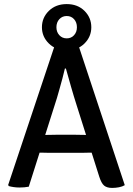

<svg xmlns="http://www.w3.org/2000/svg" viewBox="-20 -914 652 941"><path d="M246.5 -686H366.5L591.5 -6.5Q580 0.5 563.2 3.8Q546.5 7 529.5 7Q504 7 490.2 -4.5Q476.5 -16 466 -49.5L356 -397Q342 -440.5 328 -489.5Q314 -538.5 303 -578H298Q293 -555.5 285.8 -529Q278.5 -502.5 271.5 -477.2Q264.5 -452 259 -433.5L121 1Q111 3 99.2 4Q87.5 5 75 5Q61 5 47.2 3Q33.5 1 23 -2L20 -7.5ZM232 -165Q227.5 -165 213.2 -165.2Q199 -165.5 184.8 -165.8Q170.5 -166 165.5 -166H116L149 -252.5H192.5Q197.5 -252.5 210 -252.8Q222.5 -253 235.2 -253.2Q248 -253.5 252.5 -253.5H352Q357 -253.5 369.5 -253.2Q382 -253 395.2 -252.8Q408.5 -252.5 413 -252.5H458L486.5 -166H437Q432 -166 417.5 -165.8Q403 -165.5 388.8 -165.2Q374.5 -165 369.5 -165ZM185.5 -780.5Q185.5 -827.5 219.5 -860.8Q253.5 -894 307 -894Q360.5 -894 394 -860.8Q427.5 -827.5 427.5 -780.5Q427.5 -734 394 -700.8Q360.5 -667.5 307 -667.5Q253.5 -667.5 219.5 -700.8Q185.5 -734 185.5 -780.5ZM256.5 -780.5Q256.5 -757 270.8 -741.5Q285 -726 307 -726Q329 -726 343 -741.5Q357 -757 357 -780.5Q357 -804.5 343 -820Q329 -835.5 307 -835.5Q285 -835.5 270.8 -820Q256.5 -804.5 256.5 -780.5Z"/></svg>

Font: Signika
Style: Regular
Weight: 400
Designer: Anna Giedry
Foundry: Anna Giedry
Version: Version 2.001